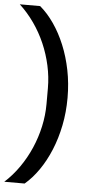

<svg xmlns="http://www.w3.org/2000/svg" viewBox="-68 -795 464 968"><g transform="rotate(5 164.0 -311.0)"><path d="M273 -311Q273 -238 259.5 -171Q246 -104 222 -46Q198 12 165.5 59Q133 106 95 138H-8Q33 101 66 53.5Q99 6 122 -47Q145 -100 157.5 -157Q170 -214 170 -271V-351Q170 -408 157.5 -465Q145 -522 122 -575Q99 -628 66 -675Q33 -722 -8 -760H95Q133 -728 165.5 -681Q198 -634 222 -576Q246 -518 259.5 -451Q273 -384 273 -311Z"/></g></svg>

Font: IBM Plex Sans Thai Medm
Style: Regular
Weight: 500
Designer: Mike Abbink, Paul van der Laan, Pieter van Rosmalen, Ben Mitchell, Mark Frömberg
Foundry: Bold Monday
Version: Version 1.2